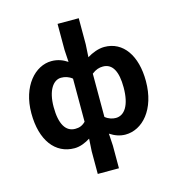

<svg xmlns="http://www.w3.org/2000/svg" viewBox="-141 -918 1151 1252"><g transform="rotate(-15 434.5 -291.5)"><path d="M363 215H506V62L501 -20C534 2 569 14 605 14C719 14 823 -97 823 -289C823 -461 745 -574 618 -574C578 -574 535 -557 501 -536L506 -622V-798H363V-622L368 -540C339 -559 306 -574 261 -574C151 -574 47 -462 47 -279C47 -96 131 14 261 14C300 14 338 -3 368 -22L363 62ZM298 -107C234 -107 198 -165 198 -281C198 -393 241 -453 294 -453C319 -453 345 -446 368 -427V-136C346 -114 325 -107 298 -107ZM572 -107C552 -107 525 -113 501 -133V-425C528 -446 551 -453 576 -453C641 -453 672 -394 672 -287C672 -165 630 -107 572 -107Z"/></g></svg>

Font: Noto Sans Japanese Bold
Style: Bold
Weight: 700
Designer: Ryoko NISHIZUKA (kana & ideographs); Paul D. Hunt (Latin, Greek & Cyrillic); Wenlong ZHANG (bopomofo); Sandoll Communica
Foundry: Adobe Systems Incorporated
Version: Version 1.000;PS 1;hotconv 1.0.78;makeotf.lib2.5.61930